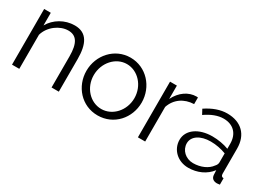

<svg xmlns="http://www.w3.org/2000/svg" viewBox="-24 -1038 2115 1556"><g transform="rotate(30 1033.5 -260.0)"><path d="M513 -305C513 -442 474 -530 358 -530C265 -530 180 -479 137 -403V-521H75V0H143V-319C167 -405 254 -468 333 -468C409 -468 445 -415 445 -291V0H513Z M880 10C1032 10 1139 -114 1139 -259C1139 -405 1029 -530 880 -530C732 -530 622 -405 622 -259C622 -114 729 10 880 10ZM691 -258C691 -375 777 -470 880 -470C984 -470 1070 -376 1070 -260C1070 -144 984 -50 880 -50C776 -50 691 -142 691 -258Z M1513 -523C1510 -524 1505 -524 1500 -524C1425 -524 1356 -476 1317 -396V-521H1253V0H1321V-324C1349 -408 1421 -458 1513 -461Z M1728 10C1812 10 1888 -24 1936 -87L1938 -46C1939 -15 1959 3 1994 3C2000 3 2009 2 2020 0V-60C2003 -60 1995 -69 1995 -88V-323C1995 -452 1916 -530 1785 -530C1722 -530 1656 -507 1589 -462L1613 -417C1670 -457 1727 -479 1780 -479C1872 -479 1927 -421 1927 -329V-282C1884 -299 1826 -309 1773 -309C1645 -309 1555 -244 1555 -152C1555 -61 1629 10 1728 10ZM1744 -42C1674 -42 1620 -93 1620 -157C1620 -222 1686 -266 1782 -266C1833 -266 1882 -256 1927 -239V-154C1927 -142 1921 -127 1909 -115C1878 -71 1815 -42 1744 -42Z"/></g></svg>

Font: Raleway Reg
Style: Regular
Weight: 400
Designer: Matt McInerney, Pablo Impallari, Rodrigo Fuenzalida
Foundry: Matt McInerney, Pablo Impallari, Rodrigo Fuenzalida
Version: Version 3.00 July 28, 2015